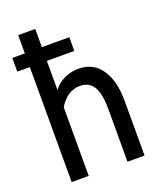

<svg xmlns="http://www.w3.org/2000/svg" viewBox="-139 -836 762 921"><g transform="rotate(-20 241.5 -375.0)"><path d="M438 -280V0H351V-269Q351 -347 329 -383.5Q307 -420 261 -420Q227 -420 199.5 -401.5Q172 -383 153 -350V0H66V-587H2V-657H66V-750H153V-657H293V-587H153V-438Q174 -467 208 -483.5Q242 -500 281 -500Q357 -500 397.5 -440.5Q438 -381 438 -280Z"/></g></svg>

Font: Cabin Condensed
Style: Regular
Weight: 400
Width: 3
Version: Version 2.001